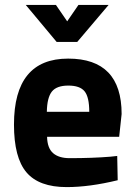

<svg xmlns="http://www.w3.org/2000/svg" viewBox="-20 -751 550 783"><path d="M172 -193Q173 -147 196.5 -126.5Q220 -106 264 -106Q357 -106 430 -112L458 -115L460 -16Q345 12 252 12Q139 12 88 -48Q37 -108 37 -243Q37 -512 258 -512Q476 -512 476 -286L466 -193ZM344 -295Q344 -355 325 -378.5Q306 -402 258.5 -402Q211 -402 191.5 -377.5Q172 -353 171 -295ZM211 -580 85 -731H208L254 -664L300 -731H423L295 -580Z"/></svg>

Font: Titillium Web[RUS by Daymarius]
Style: Bold
Weight: 700
Designer: Cyrillization by Daymarius
Foundry: Cyrillization by Daymarius
Version: Version 1.002 September 11, 2018